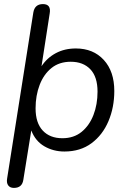

<svg xmlns="http://www.w3.org/2000/svg" viewBox="-20 -732 623 939"><path d="M48 187Q29 187 20 174.5Q11 162 15 140L143 -671Q150 -712 190 -712Q231 -712 223 -666L183 -408Q210 -449 253 -472Q296 -495 351 -495Q436 -495 487.5 -439Q539 -383 539 -287Q539 -207 510.5 -139.5Q482 -72 427.5 -31.5Q373 9 295 9Q241 9 197 -16.5Q153 -42 133 -94L94 148Q88 187 48 187ZM285 -56Q341 -56 379 -87Q417 -118 437 -169.5Q457 -221 457 -284Q457 -356 422 -393Q387 -430 326 -430Q270 -430 232 -399.5Q194 -369 174 -317Q154 -265 154 -202Q154 -131 189 -93.5Q224 -56 285 -56Z"/></svg>

Font: Nunito
Style: Italic
Weight: 400
Italic angle: -9°
Designer: Vernon Adams
Foundry: Vernon Adams
Version: Version 3.601; ttfautohint (v1.8.2.53-6de2)